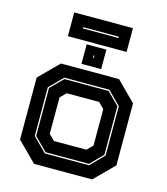

<svg xmlns="http://www.w3.org/2000/svg" viewBox="-119 -906 866 998"><g transform="rotate(15 314.0 -407.0)"><path d="M158 0 55 -103V-437L158 -540H470.5L573.5 -437V-103L470.5 0ZM198 -67H436.5L506 -138.5V-403.5L436.5 -473.5H194L124 -403V-141ZM200.5 -74 131 -143V-401L196.5 -466.5H434L499 -401.5V-140.5L434 -74ZM227 -141.5H401.5L432 -172V-368L401.5 -398.5H227L196.5 -368V-172ZM261.5 -566V-671H367.5V-566ZM311.5 -611H316V-625H311.5ZM156 -686.5V-814.5H472V-686.5ZM221 -745.5H413V-752.5H221Z"/></g></svg>

Font: Tourney ExtraBold
Style: Regular
Weight: 800
Designer: Tyler Finck
Foundry: Etcetera Type Co
Version: Version 1.015